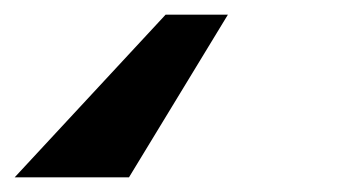

<svg xmlns="http://www.w3.org/2000/svg" viewBox="-24 -48 484 262"><path d="M287 -28H202L-4 194H152Z"/></svg>

Font: Geom Medium
Style: Italic
Weight: 500
Italic angle: -10°
Version: Version 1.102